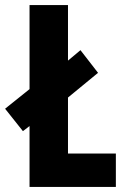

<svg xmlns="http://www.w3.org/2000/svg" viewBox="-40 -800 492 754"><path d="M76 -66H415V-197H227V-417L345 -514L276 -603L227 -562V-780H76V-450L-20 -373L50 -285L76 -305Z"/></svg>

Font: Noto Sans Malayalam UI ExtraCondensed ExtraBold
Style: Regular
Weight: 800
Width: 2
Designer: Jelle Bosma - Monotype Design Team
Foundry: Monotype Imaging Inc.
Version: Version 2.104